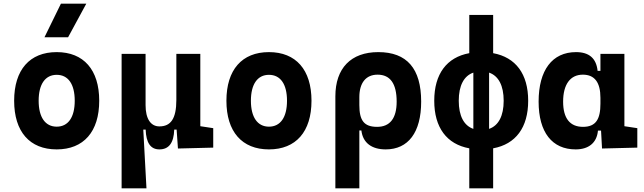

<svg xmlns="http://www.w3.org/2000/svg" viewBox="-20 -815 3556 1060"><path d="M293 9.8C441.9 9.8 527.8 -87.9 527.8 -258.8C527.8 -429.7 441.9 -527.3 293 -527.3C144 -527.3 58.1 -429.7 58.1 -258.8C58.1 -87.9 144 9.8 293 9.8ZM293 -115.7C230 -115.7 193.4 -167.5 193.4 -258.8C193.4 -350.6 230 -401.9 293 -401.9C356.4 -401.9 392.6 -350.6 392.6 -258.8C392.6 -167.5 356.4 -115.7 293 -115.7ZM225.6 -609.4H356L456.5 -794.9H316.4Z M859.9 9.8C912.6 9.8 939.5 -26.4 941.9 -99.6H955.1L962.4 4.9L1157.2 0V-107.4L1085.9 -118.2V-517.6H953.6V-263.7C953.6 -158.2 921.9 -117.2 859.9 -117.2C812 -117.2 783.7 -159.2 783.7 -234.4V-517.6H651.4V224.6H788.6L771 -99.6H784.2C786.6 -26.4 811.5 9.8 859.9 9.8Z M1464.8 9.8C1613.8 9.8 1699.7 -87.9 1699.7 -258.8C1699.7 -429.7 1613.8 -527.3 1464.8 -527.3C1315.9 -527.3 1230 -429.7 1230 -258.8C1230 -87.9 1315.9 9.8 1464.8 9.8ZM1464.8 -115.7C1401.9 -115.7 1365.2 -167.5 1365.2 -258.8C1365.2 -350.6 1401.9 -401.9 1464.8 -401.9C1528.3 -401.9 1564.5 -350.6 1564.5 -258.8C1564.5 -167.5 1528.3 -115.7 1464.8 -115.7Z M2109.4 9.8C2233.9 9.8 2305.2 -84 2305.2 -253.9C2305.2 -436.5 2226.6 -527.3 2068.4 -527.3C1917.5 -527.3 1831.5 -438.5 1831.5 -283.2V224.6H1963.9V-94.7H1975.1C1983.4 -25.4 2033.2 9.8 2109.4 9.8ZM1963.9 -234.9V-278.8C1963.9 -357.4 2000 -402.8 2064.5 -402.8C2134.3 -402.8 2169.9 -353.5 2169.9 -253.9C2169.9 -161.6 2132.8 -114.7 2062 -114.7C1989.7 -114.7 1963.9 -149.9 1963.9 -234.9Z M2570.8 224.6H2702.6V3.9C2827.1 -19 2896 -110.8 2896 -258.8C2896 -406.7 2827.1 -498.5 2702.6 -521.5V-732.4H2570.8V-521.5C2446.3 -498.5 2377.4 -406.7 2377.4 -258.8C2377.4 -110.8 2446.3 -19 2570.8 3.9ZM2593.3 -103.5C2541 -121.6 2512.7 -175.3 2512.7 -258.8C2512.7 -342.3 2541 -396 2593.3 -414.1ZM2680.2 -414.1C2732.4 -396 2760.7 -342.3 2760.7 -258.8C2760.7 -175.3 2732.4 -121.6 2680.2 -103.5Z M3158.2 9.8C3228 9.8 3274.9 -24.9 3281.2 -93.8H3298.3L3303.7 4.9L3498.5 0V-107.4L3427.2 -118.2V-517.6H3294.9V-423.8H3279.3C3272 -493.2 3232.4 -527.3 3160.2 -527.3C3028.8 -527.3 2953.6 -427.7 2953.6 -253.9C2953.6 -84 3028.3 9.8 3158.2 9.8ZM3294.9 -242.7C3294.9 -157.2 3270 -114.7 3198.7 -114.7C3126.5 -114.7 3088.9 -161.6 3088.9 -253.9C3088.9 -349.1 3128.4 -402.8 3197.8 -402.8C3262.7 -402.8 3294.9 -360.4 3294.9 -274.9Z"/></svg>

Font: CaskaydiaCove Nerd Font
Style: Bold
Weight: 700
Designer: Aaron Bell
Foundry: Saja Typeworks
Version: Version 2111.1;Nerd Fonts 2.3.0